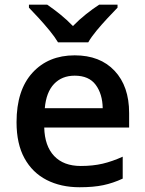

<svg xmlns="http://www.w3.org/2000/svg" viewBox="-20 -786 616 816"><path d="M297.4 -550.8Q405.3 -550.8 467 -485.1Q528.8 -419.4 528.8 -305.7V-244.1H168Q169.9 -165.5 210.2 -123Q250.5 -80.6 323.2 -80.6Q374.5 -80.6 416 -90.3Q457.5 -100.1 501.5 -120.1V-26.9Q460.4 -7.8 418.7 1Q377 9.8 318.4 9.8Q238.8 9.8 178.2 -21.2Q117.7 -52.2 84 -113.5Q50.3 -174.8 50.3 -266.6Q50.3 -402.8 117.9 -476.8Q185.5 -550.8 297.4 -550.8ZM297.4 -464.4Q243.2 -464.4 209.7 -429.2Q176.3 -394 170.4 -326.2H416.5Q415.5 -386.7 386.7 -425.5Q357.9 -464.4 297.4 -464.4ZM226.6 -606Q213.4 -628.4 191.2 -655.5Q168.9 -682.6 145.3 -708.5Q121.6 -734.4 103 -753.4V-766.1H180.7Q206.5 -748.5 235.4 -725.3Q264.2 -702.1 290 -675.3Q315.9 -702.1 345.5 -725.6Q375 -749 401.4 -766.1H479.5V-753.4Q460.9 -734.4 436.8 -708.5Q412.6 -682.6 390.1 -655.5Q367.7 -628.4 355 -606Z"/></svg>

Font: Open Sans SemiBold
Style: Regular
Weight: 600
Designer: Monotype Design Team
Foundry: Monotype Imaging Inc.
Version: Version 3.003; ttfautohint (v1.8.4)